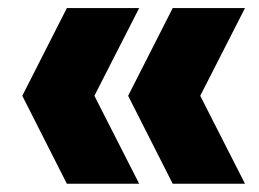

<svg xmlns="http://www.w3.org/2000/svg" viewBox="-20 -523 645 478"><path d="M146.5 -65.5 35.5 -284.5 146.5 -503H326.5L215 -284.5L326.5 -65.5ZM410 -65.5 299 -284.5 410 -503H590L478.5 -284.5L590 -65.5Z"/></svg>

Font: Encode Sans SC SemiCondensed ExtraBold
Style: Regular
Weight: 800
Width: 4
Designer: Multiple Designers
Foundry: Impallari Type
Version: Version 3.002